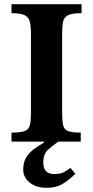

<svg xmlns="http://www.w3.org/2000/svg" viewBox="-20 -677 445 918"><path d="M205 221Q153 221 122 196Q91 171 91 134Q91 96 107.5 72Q124 48 147.5 32Q171 16 191 4V0H35V-43Q79 -43 98.5 -50.5Q118 -58 123 -79.5Q128 -101 128 -144V-511Q128 -551 122.5 -573Q117 -595 97.5 -604.5Q78 -614 35 -614V-657H370V-614Q326 -614 306 -604.5Q286 -595 281.5 -572.5Q277 -550 277 -511V-144Q277 -102 281.5 -80Q286 -58 305 -50.5Q324 -43 366 -43V0H259Q233 18 210 38.5Q187 59 187 100Q187 128 200.5 141.5Q214 155 237 155Q266 155 280.5 148.5Q295 142 317 126L340 154Q311 183 280 202Q249 221 205 221Z"/></svg>

Font: STIX Two Text
Style: Bold
Weight: 700
Designer: Ross Mills, John Hudson & Paul Hanslow, Tiro Typeworks Ltd; with prior portions MicroPress Inc., and Coen Hoffman.
Foundry: Tiro Typeworks Ltd
Version: Version 2.13 b171